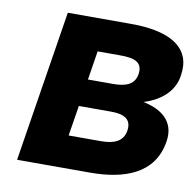

<svg xmlns="http://www.w3.org/2000/svg" viewBox="-65 -594 672 660"><g transform="rotate(10 271.0 -264.0)"><path d="M36 0H291C409 0 513 -35 531 -151C543 -224 491 -259 429 -271C482 -287 531 -322 540 -381C544 -406 543 -427 536 -446C513 -506 436 -528 341 -528H120ZM196 -113 213 -219H326C371 -219 398 -205 392 -165C386 -125 353 -113 309 -113ZM228 -314 244 -415H323C371 -415 403 -406 396 -362C390 -324 358 -314 315 -314Z"/></g></svg>

Font: Asimov Pro
Style: BdObl
Weight: 700
Designer: Google
Version: Version 2.000980; 2014